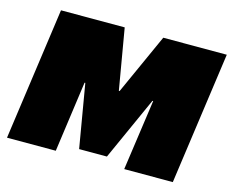

<svg xmlns="http://www.w3.org/2000/svg" viewBox="-98 -840 1184 981"><g transform="rotate(15 493.5 -350.0)"><path d="M110 -700H447L502 -379H506L651 -700H987L889 0H632L685 -374H681L530 -39H383L326 -374H322L270 0H12Z"/></g></svg>

Font: Pathway Extreme 28pt Black
Style: Italic
Weight: 900
Italic angle: -8°
Designer: Eduardo Rodriguez Tunni
Foundry: Eduardo Rodriguez Tunni
Version: Version 1.001;gftools[0.9.26]